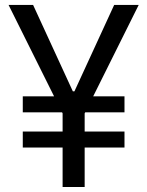

<svg xmlns="http://www.w3.org/2000/svg" viewBox="-20 -747 588 767"><path d="M112.2 -727.3H14.2L196 -362.2H71V-298.3H228L230.1 -294V-221.6H71V-157.7H230.1V0H318.2V-157.7H477.3V-221.6H318.2V-294L320.3 -298.3H477.3V-362.2H352.3L534.1 -727.3H436.1L277.3 -382.1H271Z"/></svg>

Font: Magic Ui Pro
Style: Regular
Weight: 400
Designer: Stefan Endress, Andreas Faust
Version: Version 1.000;FEAKit 1.0